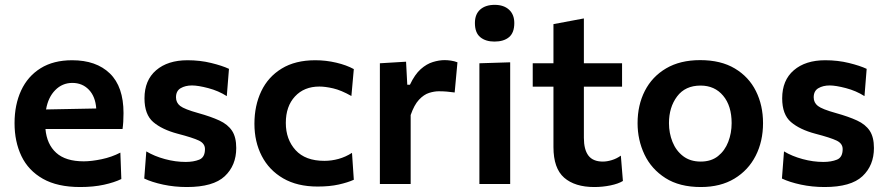

<svg xmlns="http://www.w3.org/2000/svg" viewBox="-20 -759 3660 792"><path d="M311 12.5Q217 12.5 157 -21.5Q97 -55.5 68.5 -115Q40 -174.5 40 -251Q40 -327 67.2 -385.8Q94.5 -444.5 147.5 -477.5Q200.5 -510.5 277.5 -510.5Q377 -510.5 433.2 -456Q489.5 -401.5 489.5 -292.5Q489.5 -254.5 485.5 -227H167.5Q173 -164 211.8 -128.8Q250.5 -93.5 325.5 -93.5Q357 -93.5 399 -102.2Q441 -111 476.5 -129.5L480.5 -20.5Q452 -6.5 408.8 3Q365.5 12.5 311 12.5ZM278.5 -417Q237 -417 207.8 -387.2Q178.5 -357.5 170 -307.5L377 -311.5Q373.5 -361 346.5 -389Q319.5 -417 278.5 -417Z M751 12.5Q699.5 12.5 653 2.5Q606.5 -7.5 575 -22.5L583.5 -134.5Q617 -114.5 660.2 -102.8Q703.5 -91 746 -91Q778.5 -91 802 -100.5Q825.5 -110 825.5 -144Q825.5 -167 800.8 -179Q776 -191 712.5 -207.5Q648.5 -224.5 612.2 -255.5Q576 -286.5 576 -353.5Q576 -428 624 -469.2Q672 -510.5 753.5 -510.5Q805.5 -510.5 851.2 -499.2Q897 -488 924.5 -475L915.5 -362.5Q881 -384.5 839 -395.5Q797 -406.5 772 -406.5Q744.5 -406.5 725.2 -395.2Q706 -384 706 -357.5Q706 -335.5 723.2 -322Q740.5 -308.5 798 -292.5Q850 -278 884.8 -262Q919.5 -246 937 -219.8Q954.5 -193.5 954.5 -148.5Q954.5 -76.5 907 -32Q859.5 12.5 751 12.5Z M1290 10.5Q1206.5 10.5 1148.2 -23.2Q1090 -57 1059.8 -115.5Q1029.5 -174 1029.5 -248.5Q1029.5 -323.5 1057.8 -382.8Q1086 -442 1142 -476.2Q1198 -510.5 1280.5 -510.5Q1324.5 -510.5 1367 -500.5Q1409.5 -490.5 1439.5 -474L1429.5 -363Q1387 -387 1354.2 -394.5Q1321.5 -402 1297.5 -402Q1234.5 -402 1196.8 -361.2Q1159 -320.5 1159 -252Q1159 -184 1199.2 -139.8Q1239.5 -95.5 1318 -95.5Q1347.5 -95.5 1376.5 -103.5Q1405.5 -111.5 1432 -128.5L1439.5 -17.5Q1414 -6 1377 2.2Q1340 10.5 1290 10.5Z M1547 0V-498L1655 -504.5L1660 -409.5H1671Q1691 -452 1715.5 -473.8Q1740 -495.5 1765.8 -503.2Q1791.5 -511 1814 -511Q1826 -511 1840 -509Q1854 -507 1867 -502L1855.5 -377.5Q1837.5 -380 1822.8 -381.2Q1808 -382.5 1790 -382.5Q1771.5 -382.5 1750 -375.8Q1728.5 -369 1708.5 -347.8Q1688.5 -326.5 1674 -284.5V0Z M1957.5 0V-498L2084.5 -502V0ZM2019.5 -587.5Q1983 -587.5 1961 -605.8Q1939 -624 1939 -664Q1939 -700.5 1961 -719.8Q1983 -739 2020.5 -739Q2058 -739 2079.8 -719Q2101.5 -699 2101.5 -664Q2101.5 -624 2079.8 -605.8Q2058 -587.5 2019.5 -587.5Z M2431.5 12.5Q2351.5 12.5 2307.2 -26Q2263 -64.5 2263 -152.5V-401.5H2177.5V-498H2263V-659.5L2388.5 -683V-498H2546V-401.5H2388.5V-190.5Q2388.5 -142 2407.2 -117.2Q2426 -92.5 2467 -92.5Q2483.5 -92.5 2503.5 -98.5Q2523.5 -104.5 2541 -117L2549.5 -12.5Q2531 -1 2498.2 5.8Q2465.5 12.5 2431.5 12.5Z M2871 12.5Q2783 12.5 2725 -24.5Q2667 -61.5 2638.5 -121.5Q2610 -181.5 2610 -251Q2610 -325.5 2640 -384.2Q2670 -443 2727.8 -477Q2785.5 -511 2868.5 -511Q2953.5 -511 3011.2 -476.5Q3069 -442 3098.2 -383.2Q3127.5 -324.5 3127.5 -251Q3127.5 -176 3097.2 -116.5Q3067 -57 3009.5 -22.2Q2952 12.5 2871 12.5ZM2870.5 -92.5Q2913.5 -92.5 2941.8 -115Q2970 -137.5 2984 -173.8Q2998 -210 2998 -251Q2998 -322.5 2963 -364.2Q2928 -406 2870 -406Q2806.5 -406 2773 -361.2Q2739.5 -316.5 2739.5 -251Q2739.5 -210 2754 -173.8Q2768.5 -137.5 2797.8 -115Q2827 -92.5 2870.5 -92.5Z M3381.5 12.5Q3330 12.5 3283.5 2.5Q3237 -7.5 3205.5 -22.5L3214 -134.5Q3247.5 -114.5 3290.8 -102.8Q3334 -91 3376.5 -91Q3409 -91 3432.5 -100.5Q3456 -110 3456 -144Q3456 -167 3431.2 -179Q3406.5 -191 3343 -207.5Q3279 -224.5 3242.8 -255.5Q3206.5 -286.5 3206.5 -353.5Q3206.5 -428 3254.5 -469.2Q3302.5 -510.5 3384 -510.5Q3436 -510.5 3481.8 -499.2Q3527.5 -488 3555 -475L3546 -362.5Q3511.5 -384.5 3469.5 -395.5Q3427.5 -406.5 3402.5 -406.5Q3375 -406.5 3355.8 -395.2Q3336.5 -384 3336.5 -357.5Q3336.5 -335.5 3353.8 -322Q3371 -308.5 3428.5 -292.5Q3480.5 -278 3515.2 -262Q3550 -246 3567.5 -219.8Q3585 -193.5 3585 -148.5Q3585 -76.5 3537.5 -32Q3490 12.5 3381.5 12.5Z"/></svg>

Font: Commissioner SemiBold
Style: Regular
Weight: 600
Designer: Kostas Bartsokas
Foundry: Kostas Bartsokas
Version: Version 1.000; ttfautohint (v1.8.3)